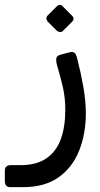

<svg xmlns="http://www.w3.org/2000/svg" viewBox="-69 -527 415 794"><path d="M-26 247Q-38 247 -43.5 240.5Q-49 234 -49 222V179Q-49 167 -42.5 161.5Q-36 156 -24 156H15Q83 156 124 127Q165 98 183 47Q201 -4 201 -72Q201 -123 191 -166.5Q181 -210 166 -260Q162 -279 164.5 -288Q167 -297 182 -301L220 -311Q231 -314 238.5 -309Q246 -304 251 -282Q265 -228 275.5 -168.5Q286 -109 286 -59Q286 26 258.5 95.5Q231 165 173.5 206Q116 247 26 247ZM191 -399Q186 -394 179 -394.5Q172 -395 166 -400L128 -438Q123 -444 123 -451Q123 -458 128 -463L166 -501Q172 -507 178.5 -507Q185 -507 190 -501L228 -463Q242 -450 229 -437Z"/></svg>

Font: Rubik
Style: Italic
Weight: 400
Italic angle: -12°
Designer: Hubert and Fischer
Foundry: Hubert and Fischer
Version: Version 2.300;gftools[0.9.30]